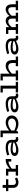

<svg xmlns="http://www.w3.org/2000/svg" viewBox="3360 -4086 740 7499"><g transform="rotate(-90 3729.5 -336.0)"><path d="M351 14Q286 14 239 -10.5Q192 -35 167 -82Q142 -129 142 -198V-602H256V-198Q256 -160 268.5 -135Q281 -110 305 -97.5Q329 -85 363 -85Q408 -85 444.5 -96Q481 -107 510 -123L547 -39Q512 -18 462.5 -2Q413 14 351 14ZM15 -381V-471H478V-381Z M842 -200V-280Q899 -340 961 -385.5Q1023 -431 1088.5 -457Q1154 -483 1219 -483H1270V-265H1171V-375Q1126 -374 1072 -353.5Q1018 -333 959.5 -295Q901 -257 842 -200ZM622 0V-90H1035V0ZM774 -27V-471H888V-27ZM622 -381V-471H881V-381Z M2038 10Q2003 10 1975 -6.5Q1947 -23 1931 -54Q1915 -85 1915 -127V-256Q1915 -304 1892.5 -334.5Q1870 -365 1827 -379.5Q1784 -394 1722 -394Q1649 -394 1576.5 -380Q1504 -366 1431 -345L1412 -428Q1491 -454 1569.5 -468.5Q1648 -483 1729 -483Q1825 -483 1889 -456.5Q1953 -430 1985 -379Q2017 -328 2017 -256V-145Q2017 -113 2030.5 -98.5Q2044 -84 2063 -84Q2077 -84 2088 -88Q2099 -92 2108 -97L2134 -17Q2118 -7 2094.5 1.5Q2071 10 2038 10ZM1603 13Q1538 13 1489.5 -4Q1441 -21 1414.5 -54.5Q1388 -88 1388 -136Q1388 -188 1422 -222Q1456 -256 1514 -273Q1572 -290 1645 -290Q1735 -290 1807 -275Q1879 -260 1941 -239V-177Q1870 -196 1801 -204.5Q1732 -213 1662 -213Q1614 -213 1579 -204.5Q1544 -196 1524.5 -180Q1505 -164 1505 -140Q1505 -118 1521 -103Q1537 -88 1566.5 -81Q1596 -74 1637 -74Q1680 -74 1730.5 -84Q1781 -94 1835 -114Q1889 -134 1941 -162L1940 -96Q1892 -63 1836.5 -38.5Q1781 -14 1722 -0.5Q1663 13 1603 13Z M2122 -596V-686H2369V-596ZM2698 -483Q2775 -483 2836 -454.5Q2897 -426 2933 -373Q2969 -320 2969 -245Q2969 -187 2944.5 -139Q2920 -91 2876.5 -57Q2833 -23 2776 -4.5Q2719 14 2654 14Q2580 14 2518.5 -4.5Q2457 -23 2408 -50Q2359 -77 2322 -102V-181Q2361 -155 2412 -131.5Q2463 -108 2520 -94.5Q2577 -81 2634 -81Q2682 -81 2721.5 -93Q2761 -105 2790 -126.5Q2819 -148 2835 -177.5Q2851 -207 2851 -242Q2851 -287 2829 -319.5Q2807 -352 2766.5 -369.5Q2726 -387 2671 -387Q2616 -387 2556 -364.5Q2496 -342 2436 -301Q2376 -260 2321 -205V-287Q2372 -342 2431 -386.5Q2490 -431 2557 -457Q2624 -483 2698 -483ZM2269 0V-686H2382V-90L2335 0Z M3740 10Q3705 10 3677 -6.5Q3649 -23 3633 -54Q3617 -85 3617 -127V-256Q3617 -304 3594.5 -334.5Q3572 -365 3529 -379.5Q3486 -394 3424 -394Q3351 -394 3278.5 -380Q3206 -366 3133 -345L3114 -428Q3193 -454 3271.5 -468.5Q3350 -483 3431 -483Q3527 -483 3591 -456.5Q3655 -430 3687 -379Q3719 -328 3719 -256V-145Q3719 -113 3732.5 -98.5Q3746 -84 3765 -84Q3779 -84 3790 -88Q3801 -92 3810 -97L3836 -17Q3820 -7 3796.5 1.5Q3773 10 3740 10ZM3305 13Q3240 13 3191.5 -4Q3143 -21 3116.5 -54.5Q3090 -88 3090 -136Q3090 -188 3124 -222Q3158 -256 3216 -273Q3274 -290 3347 -290Q3437 -290 3509 -275Q3581 -260 3643 -239V-177Q3572 -196 3503 -204.5Q3434 -213 3364 -213Q3316 -213 3281 -204.5Q3246 -196 3226.5 -180Q3207 -164 3207 -140Q3207 -118 3223 -103Q3239 -88 3268.5 -81Q3298 -74 3339 -74Q3382 -74 3432.5 -84Q3483 -94 3537 -114Q3591 -134 3643 -162L3642 -96Q3594 -63 3538.5 -38.5Q3483 -14 3424 -0.5Q3365 13 3305 13Z M4020 -27V-686H4133V-27ZM3868 0V-90H4281V0ZM3869 -596V-686H4126V-596Z M5019 0V-222Q5019 -254 5011.5 -283.5Q5004 -313 4987 -335Q4970 -357 4941.5 -369.5Q4913 -382 4870 -382Q4826 -382 4783 -365.5Q4740 -349 4699.5 -321.5Q4659 -294 4624 -260Q4589 -226 4560 -193V-283Q4595 -322 4633.5 -358Q4672 -394 4714 -422Q4756 -450 4803 -466.5Q4850 -483 4903 -483Q4966 -483 5009.5 -464Q5053 -445 5080.5 -410Q5108 -375 5120.5 -327.5Q5133 -280 5133 -224V0ZM4337 0V-90H4728V0ZM4894 0V-90H5272V0ZM4603 -686V0H4490V-596H4338V-686Z M5999 10Q5964 10 5936 -6.5Q5908 -23 5892 -54Q5876 -85 5876 -127V-256Q5876 -304 5853.5 -334.5Q5831 -365 5788 -379.5Q5745 -394 5683 -394Q5610 -394 5537.5 -380Q5465 -366 5392 -345L5373 -428Q5452 -454 5530.5 -468.5Q5609 -483 5690 -483Q5786 -483 5850 -456.5Q5914 -430 5946 -379Q5978 -328 5978 -256V-145Q5978 -113 5991.5 -98.5Q6005 -84 6024 -84Q6038 -84 6049 -88Q6060 -92 6069 -97L6095 -17Q6079 -7 6055.5 1.5Q6032 10 5999 10ZM5564 13Q5499 13 5450.5 -4Q5402 -21 5375.5 -54.5Q5349 -88 5349 -136Q5349 -188 5383 -222Q5417 -256 5475 -273Q5533 -290 5606 -290Q5696 -290 5768 -275Q5840 -260 5902 -239V-177Q5831 -196 5762 -204.5Q5693 -213 5623 -213Q5575 -213 5540 -204.5Q5505 -196 5485.5 -180Q5466 -164 5466 -140Q5466 -118 5482 -103Q5498 -88 5527.5 -81Q5557 -74 5598 -74Q5641 -74 5691.5 -84Q5742 -94 5796 -114Q5850 -134 5902 -162L5901 -96Q5853 -63 5797.5 -38.5Q5742 -14 5683 -0.5Q5624 13 5564 13Z M6155 -381V-471H6387V-381ZM6307 -27V-471H6421V-27ZM6155 0V-90H6541V0ZM6754 -27V-241Q6754 -284 6742 -315.5Q6730 -347 6704.5 -364.5Q6679 -382 6639 -382Q6592 -382 6546 -358Q6500 -334 6458.5 -291.5Q6417 -249 6379 -194V-283Q6412 -339 6456 -384.5Q6500 -430 6553 -456.5Q6606 -483 6666 -483Q6719 -483 6757 -465Q6795 -447 6819 -414.5Q6843 -382 6854.5 -337.5Q6866 -293 6866 -240V-27ZM6633 0V-90H6986V0ZM7199 -27V-241Q7199 -273 7192 -299Q7185 -325 7171 -343.5Q7157 -362 7135 -372Q7113 -382 7083 -382Q7036 -382 6990 -358Q6944 -334 6902.5 -291.5Q6861 -249 6824 -194V-283Q6857 -339 6900.5 -384.5Q6944 -430 6997.5 -456.5Q7051 -483 7111 -483Q7163 -483 7201.5 -465Q7240 -447 7264.5 -414.5Q7289 -382 7300.5 -337.5Q7312 -293 7312 -240V-27ZM7078 0V-90H7452V0Z"/></g></svg>

Font: BioRhyme SemiExpanded Medium
Style: Regular
Weight: 500
Width: 6
Designer: Aoife Mooney
Foundry: Aoife Mooney Type
Version: Version 1.600;gftools[0.9.33]